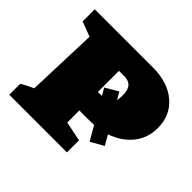

<svg xmlns="http://www.w3.org/2000/svg" viewBox="-133 -704 864 864"><g transform="rotate(45 299.0 -272.0)"><path d="M389 -544Q484 -544 541 -495.5Q598 -447 598 -367Q598 -303 560.5 -256.5Q523 -210 459 -188L486 -141L424 -106L385 -174Q371 -173 356 -173H292V-96L386 -77V0H19V-70Q33 -78 46.5 -85Q60 -92 78 -100L90 -440L19 -467V-544ZM359 -361 379 -326Q382 -344 382 -360Q382 -395 367.5 -410Q353 -425 327 -425H292V-291H318L298 -325Z"/></g></svg>

Font: Piazzolla SC Black
Style: Regular
Weight: 900
Designer: Juan Pablo del Peral
Foundry: Huerta Tipografica
Version: Version 1.330